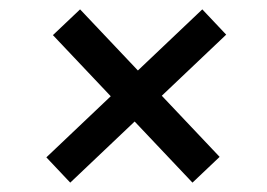

<svg xmlns="http://www.w3.org/2000/svg" viewBox="-20 -565 570 410"><path d="M151 -545 449 -230 391 -175 93 -490ZM463 -491 130 -175 79 -229 412 -545Z"/></svg>

Font: Lora
Style: Bold Italic
Weight: 700
Italic angle: -3°
Designer: Olga Karpushina, Alexei Vanyashin (Cyrillic)
Foundry: Cyreal
Version: Version 3.004